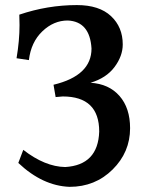

<svg xmlns="http://www.w3.org/2000/svg" viewBox="-20 -723 587 753"><path d="M252.9 9.8Q147 5.9 51.8 -84L71.3 -135.3Q156.2 -69.3 235.8 -67.9Q364.7 -75.7 369.1 -207Q369.1 -344.7 226.1 -344.7L198.2 -342.3L189.9 -390.6Q338.9 -426.3 338.9 -532.7Q332.5 -638.7 245.6 -642.6Q190.4 -642.6 146 -600.1Q101.6 -557.6 93.3 -487.3L44.9 -494.6Q56.6 -564 56.6 -624.5Q56.6 -645.5 55.7 -665.5Q166.5 -703.1 281.7 -703.1Q369.1 -703.1 415.3 -659.9Q461.4 -616.7 461.4 -548.8Q461.4 -503.4 429.2 -460.2Q397 -417 335 -398.4Q407.2 -394 448.7 -346.7Q490.2 -299.3 490.2 -220.2Q490.2 -126 421.6 -58.1Q353 9.8 252.9 9.8Z"/></svg>

Font: Kelvinch
Style: Bold
Weight: 700
Designer: Paul James Miller
Foundry: High-Logic / Made with FontCreator
Version: Version 3.501;March 28, 2021;FontCreator 13.0.0.2683 64-bit